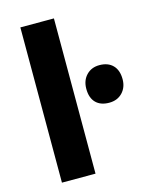

<svg xmlns="http://www.w3.org/2000/svg" viewBox="-112 -812 690 884"><g transform="rotate(-15 232.5 -370.0)"><path d="M72 0V-740H232V0ZM378 -299Q337 -299 314.5 -322Q292 -345 292 -388Q292 -428 316 -453Q340 -478 378 -478Q419 -478 442 -454.5Q465 -431 465 -388Q465 -349 441 -324Q417 -299 378 -299Z"/></g></svg>

Font: Lexend
Style: Bold
Weight: 700
Designer: Bonnie Shaver-Troup, Thomas Jockin
Foundry: Lexend
Version: Version 1.007; ttfautohint (v1.8.3)